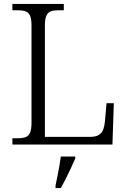

<svg xmlns="http://www.w3.org/2000/svg" viewBox="-20 -734 645 975"><path d="M43 0V-32H70Q94 -32 109.5 -37.5Q125 -43 132.5 -60Q140 -77 140 -111V-603Q140 -638 132.5 -654.5Q125 -671 109.5 -676.5Q94 -682 70 -682H43V-714H304V-682H278Q255 -682 239.5 -677Q224 -672 216 -655.5Q208 -639 208 -605V-39H438Q466 -39 482 -49Q498 -59 504.5 -77Q511 -95 513 -119L521 -210H558L551 0ZM262 208Q267 185 272 159.5Q277 134 281.5 109Q286 84 289 61H362V71Q353 92 340.5 119Q328 146 314.5 173Q301 200 289 221H262Z"/></svg>

Font: Noto Serif Gujarati Light
Style: Regular
Weight: 300
Version: Version 2.102